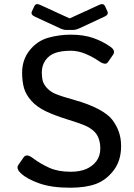

<svg xmlns="http://www.w3.org/2000/svg" viewBox="-20 -880 638 915"><path d="M145 -801.3Q125 -810.5 132.3 -826.2L143.6 -850.6Q150.9 -866.2 170.9 -856.9L311.5 -792.5H312.5L453.1 -856.9Q473.1 -866.2 480.5 -850.6L491.7 -826.2Q499 -810.5 479 -801.3L360.4 -746.1Q341.3 -737.3 329.1 -737.3H294.9Q282.7 -737.3 263.7 -746.1ZM81.1 -52.7Q55.2 -76.2 67.4 -93.8L92.8 -130.4Q106 -149.4 135.3 -127.4Q173.8 -98.6 215.6 -80.1Q257.3 -61.5 316.9 -61.5Q360.8 -61.5 391.1 -74.7Q421.4 -87.9 439.7 -112.5Q458 -137.2 458 -172.4Q458 -197.8 450.4 -219.5Q442.9 -241.2 426.3 -255.9Q409.7 -270.5 391.6 -278.8Q361.8 -292.5 302.5 -310.5Q243.2 -328.6 198.7 -349.6Q154.8 -370.6 128.7 -400.4Q102.5 -430.2 94 -461.7Q85.4 -493.2 85.4 -533.7Q85.4 -595.7 121.6 -640.6Q157.7 -685.5 210.2 -700.2Q262.7 -714.8 316.9 -714.8Q378.9 -714.8 424.8 -698.7Q470.7 -682.6 506.8 -656.7Q532.2 -638.7 518.6 -618.7L493.7 -583Q482.4 -566.9 449.7 -589.8Q424.8 -607.4 388.9 -622.8Q353 -638.2 317.9 -638.2Q272.9 -638.2 243.2 -627.7Q213.4 -617.2 196.3 -592.3Q179.2 -567.4 179.2 -534.7Q179.2 -514.2 183.1 -496.8Q187 -479.5 203.1 -461.4Q219.2 -443.4 242.2 -433.6Q272.9 -420.4 337.6 -402.6Q402.3 -384.8 450.7 -358.9Q495.6 -335 515.4 -308.8Q535.2 -282.7 546.1 -252.2Q557.1 -221.7 557.1 -183.6Q557.1 -114.3 521.5 -67.9Q485.8 -21.5 437 -3.4Q388.2 14.6 314.5 14.6Q226.1 14.6 168 -5.9Q109.9 -26.4 81.1 -52.7Z"/></svg>

Font: Istok Web
Style: Regular
Weight: 400
Designer: Andrey V. Panov
Foundry: Andrey V. Panov
Version: Version 1.0.2g